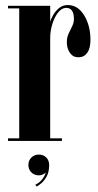

<svg xmlns="http://www.w3.org/2000/svg" viewBox="-20 -546 380 744"><path d="M11 0V-10H54.5V-513.5H11V-523.5H174.5V-461.5Q176.5 -470 184.8 -485.5Q193 -501 207.8 -513.8Q222.5 -526.5 242.5 -526.5Q281.5 -526.5 306 -486.8Q330.5 -447 330.5 -391Q330.5 -358.5 318 -341.2Q305.5 -324 284 -324Q263 -324 251 -341Q239 -358 239 -383.5Q239 -401 246 -416Q253 -431 259.8 -444.8Q266.5 -458.5 266.5 -472Q266.5 -515.5 236.5 -515.5Q219.5 -515.5 205.5 -498Q191.5 -480.5 183 -453.5Q174.5 -426.5 174.5 -397.5V-10H220V0ZM122 177 117 169.5Q132 163 142.5 150Q153 137 157.5 122.5Q145.5 133.5 130 133.5Q113 133.5 101.5 122Q90 110.5 90 93Q90 76 101.5 64.5Q113 53 130.5 53Q148 53 159.2 64.2Q170.5 75.5 170.5 93.5Q170.5 120 161.2 137Q152 154 140.5 163.8Q129 173.5 122 177Z"/></svg>

Font: Imbue 100pt
Style: Bold
Weight: 700
Designer: Tyler Finck
Foundry: Etcetera Type Company
Version: Version 1.102; ttfautohint (v1.8.3)